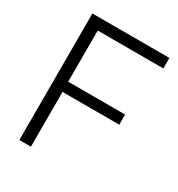

<svg xmlns="http://www.w3.org/2000/svg" viewBox="-168 -810 854 920"><g transform="rotate(30 259.5 -350.0)"><path d="M75 0V-700H501V-642H138V-359H453V-303H139V0Z"/></g></svg>

Font: Georama ExtraCondensed Thin Light
Style: Regular
Weight: 300
Version: Version 1.001